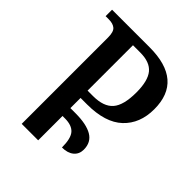

<svg xmlns="http://www.w3.org/2000/svg" viewBox="-201 -831 948 948"><g transform="rotate(45 273.5 -357.0)"><path d="M111 -603Q111 -642 95.5 -655.5Q80 -669 50 -669H28V-714H290Q523 -714 523 -514Q523 -414 460.5 -355Q398 -296 271 -296H226V-225H261Q338 -225 378 -201.5Q418 -178 418 -127Q418 -95 395.5 -76.5Q373 -58 334 -58Q334 -121 312.5 -145.5Q291 -170 243 -170H226V0H111ZM263 -346Q337 -346 369.5 -383.5Q402 -421 402 -510Q402 -591 372.5 -627Q343 -663 276 -663H225V-346Z"/></g></svg>

Font: Noto Serif Georgian Medium Narrow
Style: Regular
Weight: 500
Width: 4
Designer: Monotype Design team
Foundry: Monotype Imaging Inc.
Version: Version 1.000